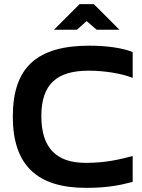

<svg xmlns="http://www.w3.org/2000/svg" viewBox="-20 -900 689 929"><path d="M622 -523V-648C574 -668 495 -679 413 -679C161 -679 42 -576 42 -336C42 -99 161 9 397 9C500 9 562 -4 622 -20V-145C559 -129 495 -112 394 -112C254 -112 180 -183 180 -338C180 -492 254 -558 409 -558C491 -558 573 -543 622 -523ZM241 -756H352L399 -798L448 -756H558L434 -880H365Z"/></svg>

Font: LT Wave Alt Bold
Style: Regular
Weight: 700
Designer: Daniel Lyons
Version: Version 2.5 (Glyphs App)